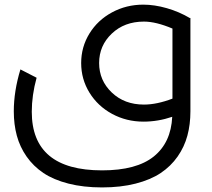

<svg xmlns="http://www.w3.org/2000/svg" viewBox="-20 -529 921 835"><path d="M806.2 -450.2 808.1 -451.2V-44.9Q808.1 12.2 794.9 61Q781.7 109.9 752.4 151.9Q723.1 193.8 679 223.4Q634.8 252.9 569.8 269.5Q504.9 286.1 423.8 286.1Q342.8 286.1 277.8 269.5Q212.9 252.9 168.9 223.4Q125 193.8 95.7 151.9Q66.4 109.9 53.2 61Q40 12.2 40 -44.9Q40 -132.3 68.8 -227.1L139.2 -190.9Q118.2 -114.7 118.2 -43Q118.2 211.9 423.8 211.9Q573.7 211.9 648.7 151.6Q723.6 91.3 729 -21Q667 0 604 0Q529.8 0 467.5 -33.7Q405.3 -67.4 369.1 -126Q333 -184.6 333 -254.9Q333 -324.7 368.9 -383.1Q404.8 -441.4 467 -475.1Q529.3 -508.8 603 -508.8Q651.9 -508.8 705.6 -493.4Q759.3 -478 806.2 -450.2ZM606 -74.2Q662.1 -74.2 730 -100.1V-404.8Q658.2 -435.1 606 -435.1Q521 -435.1 466.1 -382.8Q411.1 -330.6 411.1 -254.9Q411.1 -179.2 466.1 -126.7Q521 -74.2 606 -74.2Z"/></svg>

Font: Montserrat-Arabic Light
Style: Regular
Weight: 300
Designer: Mohamed Gaber
Foundry: Kief Type Foundry
Version: Version 5.008;PS 005.008;hotconv 1.0.88;makeotf.lib2.5.64775